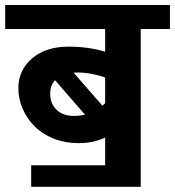

<svg xmlns="http://www.w3.org/2000/svg" viewBox="-35 -649 687 754"><path d="M377.9 0V-108.9Q333 -86.9 272.5 -86.9Q220.7 -86.9 175.8 -104.7Q130.9 -122.6 101.1 -152.6Q71.3 -182.6 54.2 -221.4Q37.1 -260.3 37.1 -302.7Q37.1 -373.5 91.1 -419.7Q145 -465.8 233.4 -465.8Q313.5 -465.8 377.9 -445.8V-535.2H-14.6V-629.4H632.3V-535.2H517.6V84.5H87.4V0ZM268.6 -364.3Q258.3 -364.3 253.9 -363.8L367.2 -233.9Q374 -239.7 377.9 -243.7V-344.7Q321.3 -364.3 268.6 -364.3ZM254.4 -193.8Q278.8 -193.8 298.8 -198.7L181.2 -334Q162.1 -313.5 162.1 -280.8Q162.1 -242.2 187 -218Q211.9 -193.8 254.4 -193.8Z"/></svg>

Font: Khula Bold
Style: Regular
Weight: 700
Designer: Erin McLaughlin, Steve Matteson
Version: Version 1.000;PS 1.0;hotconv 1.0.72;makeotf.lib2.5.5900